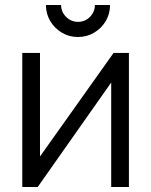

<svg xmlns="http://www.w3.org/2000/svg" viewBox="-20 -753 609 773"><path d="M437.3 -540H499V0H427.7V-420.7L131.7 0H69.7V-540H141V-123ZM294 -604Q258.3 -604 229 -621.5Q199.7 -639 182.3 -668.2Q165 -697.3 165 -733H226Q226 -705.2 246.1 -685.1Q266.2 -665 294 -665Q322.5 -665 342.2 -685.1Q362 -705.2 362 -733H423Q423 -697.3 405.7 -668.2Q388.3 -639 359 -621.5Q329.7 -604 294 -604Z"/></svg>

Font: Manrope Variable Light
Style: Regular
Weight: 200
Designer: Mikhail Sharanda
Foundry: Mikhail Sharanda
Version: Version 4.505